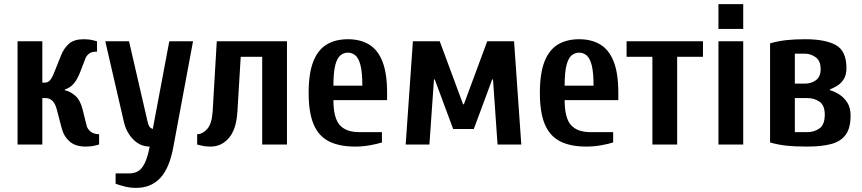

<svg xmlns="http://www.w3.org/2000/svg" viewBox="-20 -700 4175 930"><path d="M395 10Q346 10 318 -14Q290 -38 280 -75L255 -170Q241 -225 200 -225H185V0H65V-500H185V-300H200Q211 -300 221.5 -310.5Q232 -321 245 -355L275 -430Q290 -468 315 -489Q340 -510 385 -510Q411 -510 430.5 -505Q450 -500 450 -500V-450Q424 -450 412 -440.5Q400 -431 395 -420L370 -355Q354 -313 335.5 -293Q317 -273 294 -267V-263Q321 -257 345 -236Q369 -215 380 -170L400 -90Q404 -75 419 -62.5Q434 -50 460 -50V0Q460 0 440.5 5Q421 10 395 10Z M640 210Q610 210 584.5 203.5Q559 197 540 190V140H605Q630 140 648.5 129.5Q667 119 681 90.5Q695 62 705 10Q660 10 626 -24Q592 -58 580 -110L490 -500H605L695 -110Q701 -85 710.5 -80Q720 -75 720 -75L800 -500H915L820 10Q801 115 756 162.5Q711 210 640 210Z M1000 10Q974 10 955 5Q936 0 935 0V-50Q961 -50 983.5 -75Q1006 -100 1010 -160L1030 -500H1370V0H1250V-425H1146L1130 -160Q1125 -74 1089 -32Q1053 10 1000 10Z M1700 10Q1623 10 1573 -15.5Q1523 -41 1499 -98Q1475 -155 1475 -250Q1475 -345 1497.5 -402Q1520 -459 1562.5 -484.5Q1605 -510 1665 -510Q1725 -510 1767.5 -484.5Q1810 -459 1832.5 -402Q1855 -345 1855 -250V-215H1595Q1595 -129 1625.5 -94.5Q1656 -60 1720 -60H1830V-10Q1808 -3 1773 3.5Q1738 10 1700 10ZM1595 -285H1735Q1735 -350 1726 -384.5Q1717 -419 1701 -432Q1685 -445 1665 -445Q1645 -445 1629 -432Q1613 -419 1604 -384.5Q1595 -350 1595 -285Z M1945 0 1980 -500H2110L2223 -195H2227L2340 -500H2470L2505 0H2390L2368 -315H2364L2275 -75H2175L2086 -315H2082L2060 0Z M2820 10Q2743 10 2693 -15.5Q2643 -41 2619 -98Q2595 -155 2595 -250Q2595 -345 2617.5 -402Q2640 -459 2682.5 -484.5Q2725 -510 2785 -510Q2845 -510 2887.5 -484.5Q2930 -459 2952.5 -402Q2975 -345 2975 -250V-215H2715Q2715 -129 2745.5 -94.5Q2776 -60 2840 -60H2950V-10Q2928 -3 2893 3.5Q2858 10 2820 10ZM2715 -285H2855Q2855 -350 2846 -384.5Q2837 -419 2821 -432Q2805 -445 2785 -445Q2765 -445 2749 -432Q2733 -419 2724 -384.5Q2715 -350 2715 -285Z M3140 0V-425H3015V-500H3385V-425H3260V0Z M3460 0V-500H3580V0ZM3460 -560V-680H3580V-560Z M3890 10Q3830 10 3789 5.5Q3748 1 3710 -10V-490Q3748 -501 3788 -505.5Q3828 -510 3880 -510Q3978 -510 4029 -481.5Q4080 -453 4080 -370Q4080 -338 4067.5 -317.5Q4055 -297 4036.5 -285.5Q4018 -274 4000 -267V-263Q4023 -257 4046 -242Q4069 -227 4084.5 -202.5Q4100 -178 4100 -140Q4100 -80 4076.5 -47.5Q4053 -15 4006.5 -2.5Q3960 10 3890 10ZM3830 -60H3890Q3924 -60 3949.5 -78Q3975 -96 3975 -145Q3975 -190 3949.5 -207.5Q3924 -225 3890 -225H3830ZM3830 -295H3880Q3909 -295 3932 -311.5Q3955 -328 3955 -365Q3955 -406 3930.5 -423Q3906 -440 3880 -440H3830Z"/></svg>

Font: Cuprum
Style: Regular
Weight: 400
Designer: Jovanny Lemonad
Foundry: Jovanny Lemonad
Version: Version 3.000